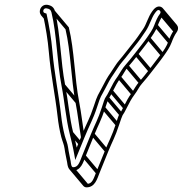

<svg xmlns="http://www.w3.org/2000/svg" viewBox="-20 -717 779 818"><path d="M177.8 -681.6C191.9 -679.2 196.1 -675.2 199.3 -664.1C222.2 -569.3 222.8 -451.4 242.4 -350.5C255.4 -283.9 260.7 -211.6 276.9 -147.2C284.3 -117.5 290.7 -91.9 296.3 -59.6L300.6 -35.2L310.8 -60.2C329.8 -106.6 348.9 -155.2 369.8 -199.7C376.6 -214.2 385.2 -234.8 393.9 -261.8C410.7 -314 409.3 -302.6 427.7 -338.5C441.2 -365 449.1 -380.3 464.1 -401.4C477.7 -420.4 486.9 -437.9 499.8 -452.6C517.7 -473 537.6 -500.5 553.6 -519.8C571.7 -541.8 585.4 -561.2 601.4 -585.6C619.1 -612.5 624.7 -640 640.2 -661.3C647.3 -670.9 652.4 -677.1 659.5 -672.9C663.8 -670.4 665.6 -663.3 662.2 -659.2C651.2 -645.4 643.9 -627.2 637.2 -609.5C630.7 -591.3 617.4 -573 606.8 -557.7C590.7 -534.5 573.1 -513.5 555.2 -489.9C545.9 -477.6 525 -451.8 514.6 -440.3C501.6 -425.9 491.6 -407 481.3 -391.3C466.9 -371.9 458.7 -355.9 446.4 -331.4C439.5 -317.6 434.2 -308.3 430.8 -304C425.5 -297.3 421.5 -282.5 413.5 -258.2C397.2 -207.6 385.5 -189.7 368 -146.8C354.3 -112.5 343.7 -87.6 330.2 -53.8C318.7 -24.7 313.2 -4.5 291.7 -4.5C283.3 -4.5 282.2 -21.3 281 -30.3C277.6 -49.4 272.5 -69.6 270.2 -88C267.6 -107.7 260.3 -121.9 255.9 -138.9C248.6 -167.2 243.9 -194 240.2 -226.9C229.9 -318.4 211.5 -402.9 203.3 -498.8C198.5 -555 189.2 -608.4 178.1 -659L171.5 -661.3C159.3 -663.1 163.5 -683.7 177.8 -681.6ZM164.8 -646.8C174.6 -600.7 183.7 -547.7 188.1 -495.2C196.3 -398.8 215 -313 225.1 -223.1C228.8 -189.8 233.8 -161.7 241.1 -133.1C246 -114.4 252.9 -100.9 255.1 -83.9C257.5 -64.5 262.8 -43.7 265.9 -25.7C267.6 -14.1 270 10.5 289.3 10.5C325.4 10.5 334.8 -26.5 344.3 -50.2C357.7 -83.9 368.1 -108.9 382 -143.2C398.7 -184.5 411.1 -203.9 427.9 -255.8C434.9 -277.4 440 -291 442.8 -296.7C447.4 -303 453 -313 459.8 -326.6C472.2 -351.2 479.8 -366 493.3 -384.2C506 -400.6 513.6 -418.9 525.2 -431.4C535.7 -443.5 556.9 -469.1 566.8 -482.1C584.3 -505.3 600.7 -524.8 618.7 -550.3C629.7 -565.9 643.9 -586 651.4 -606.4C657.5 -623.1 664.6 -637.4 673.5 -650.9C684.2 -665.6 678.2 -680.5 668.7 -686.1C649 -697.7 633.3 -675.5 628.4 -668.7C610 -643.5 603.9 -613.1 589.3 -592.6C572.8 -568.6 560.7 -550.3 542.4 -528.2C526.1 -508.4 505.8 -480.5 489 -461.4C474.4 -444.9 464.5 -425.9 452.2 -408.6C436.7 -387 427.6 -369.4 414.3 -343.5C397.4 -310.4 396.2 -316 379.5 -264.2C370.9 -237.8 362.6 -217.9 356.2 -204.3C338.4 -166.3 323.4 -129 306.8 -88.2C302.5 -109.2 297.2 -130.8 291.6 -152.8C275.9 -215.7 270.5 -287.8 257.4 -355.5C238 -454.8 237.6 -572.4 214 -669.9C209.6 -685.4 199.9 -693.4 182.4 -696.4C149.4 -701.2 137.2 -654.7 164.8 -646.8ZM284.4 8.3 343.9 79 356.2 68.4 296.7 -2.3ZM331.1 -46.7 390.6 24 402.9 13.4 343.4 -57.3ZM368.8 -139.7 428.3 -69 440.6 -79.6 381.1 -150.3ZM414.6 -251.7 474.1 -181 486.3 -191.6 426.8 -262.3ZM430.4 -294.7 489.9 -224 502.2 -234.6 442.7 -305.3ZM447 -323.7 506.5 -253 518.8 -263.6 459.2 -334.3ZM481.3 -382.7 540.8 -312 553.1 -322.6 493.6 -393.3ZM513.9 -430.7 573.4 -360 585.7 -370.6 526.2 -441.3ZM554.8 -480.7 614.3 -410 626.6 -420.6 567.1 -491.3ZM606.6 -548.7 666.1 -478 678.4 -488.6 618.9 -559.3ZM638.1 -602.7 697.7 -532 710 -542.6 650.4 -613.3ZM661.6 -649.7 721.1 -579 733.4 -589.6 673.9 -660.3ZM278.1 -144.7 315.5 -100.3 327.7 -110.9 290.4 -155.3ZM243.8 -347.7 303.3 -277 315.6 -287.6 256 -358.3ZM153.7 -653.3 167.6 -636.7 179.9 -647.3 166 -663.9ZM162.4 -648.7 166 -644.5 178.3 -655.1 174.7 -659.3ZM200.5 -661.7 259.1 -592.1C281.8 -496.6 282.4 -380.4 301.9 -279.8C311.4 -231.2 316.8 -179.7 325.3 -130.3L340.3 -135C331.9 -183.8 326.5 -235.5 316.9 -284.8C297.5 -384.5 297 -503 273.2 -600.5L212.8 -672.3ZM661.5 -671.2 721 -600.5C724.1 -596.8 724.5 -591.9 721.7 -588.4C710.6 -575.3 703.3 -556.1 696.7 -538.8C690.2 -520.7 678.1 -502 666.5 -487.3C649.3 -464.5 632.8 -443 614.7 -419.1C605.4 -406.9 584.5 -381.1 574.1 -369.6C561.1 -355.2 551.1 -336.3 540.8 -320.6C526.4 -301.2 518.2 -285.2 505.9 -260.7C499 -246.9 493.7 -237.6 490.3 -233.2C485 -226.6 481 -211.7 473 -187.5C456.7 -136.9 445 -119 427.5 -76C413.8 -41.8 403.2 -16.9 389.7 17C378.2 46 372.7 66.2 351.2 66.2C349.6 66.2 348.4 65.7 347 64L287.5 -6.7L275.2 3.9L334.7 74.6C337.8 78.3 342.6 81.2 348.8 81.2C384.9 81.2 394.3 44.2 403.8 20.5C417.2 -13.2 427.6 -38.2 441.5 -72.5C458.2 -113.8 470.6 -133.2 487.4 -185C494.4 -206.7 499.5 -220.3 502.3 -226C507 -232.3 512.5 -242.2 519.3 -255.9C531.7 -280.5 539.3 -295.3 552.8 -313.5C565.6 -329.9 573.1 -348.2 584.8 -360.7C595.7 -372.4 616.5 -398.5 626.3 -411.4C643.8 -434.6 660.2 -454 678.2 -479.6C689.2 -495.2 703.4 -515.3 710.9 -535.7C717 -552.4 723.7 -566.9 733 -580.2C741.4 -592.5 739.1 -604.1 733.3 -611.1L673.8 -681.8Z"/></svg>

Font: CiSf OpenHand
Style: GlsObl
Weight: 400
Foundry: Cannot Into Space Fonts
Version: Version 0.7892